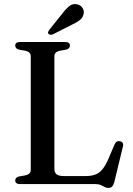

<svg xmlns="http://www.w3.org/2000/svg" viewBox="-20 -907 653 946"><path d="M306 -662.5 272.5 -656.5Q260.5 -653.5 254.2 -647Q248 -640.5 248 -630V-74Q248 -56 259.2 -47.8Q270.5 -39.5 295 -39.5H401Q430 -39.5 450 -47Q470 -54.5 485.5 -73.8Q501 -93 515.5 -127.5L544.5 -195.5Q549 -205.5 555.5 -209.2Q562 -213 571 -211Q581 -209 584.8 -202.5Q588.5 -196 585.5 -184.5L543 -9Q539 5.5 532.2 12.2Q525.5 19 514 19Q504 19 495.5 14.2Q487 9.5 476.5 4.8Q466 0 449.5 0H79Q67 0 61 -4.8Q55 -9.5 55 -17.5Q55 -32.5 73.5 -37.5L107 -43.5Q119 -46.5 125.2 -53Q131.5 -59.5 131.5 -70V-630Q131.5 -640.5 125.2 -647Q119 -653.5 107 -656.5L73.5 -662.5Q55 -667.5 55 -682.5Q55 -691 61 -695.5Q67 -700 79 -700H300.5Q313 -700 318.8 -695.5Q324.5 -691 324.5 -682.5Q324.5 -667.5 306 -662.5ZM289 -842.5Q306.5 -865.5 323 -878Q339.5 -890.5 360.5 -885.5Q378.5 -881.5 387 -867.2Q395.5 -853 392 -838Q388 -820 373.8 -808.5Q359.5 -797 336.5 -786.5L240 -737.5Q235 -735.5 228.8 -735.8Q222.5 -736 219 -740Q215 -744.5 217 -749.5Q219 -754.5 222.5 -759.5Z"/></svg>

Font: Fraunces 18pt
Style: Regular
Weight: 400
Version: Version 1.000;[b76b70a41]